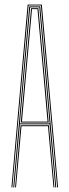

<svg xmlns="http://www.w3.org/2000/svg" viewBox="-20 -820 304 840"><path d="M30 0 101 -800H163L234 0H230L159 -796H105L34 0ZM38 0 108 -792H156L226 0H222L197 -276H67L42 0ZM67 -280H197L178.8 -486.2L152 -788H112L85.2 -486.2ZM71 -284 89.2 -486.2 116 -784H148L174.8 -486.2L193 -284ZM76 -288H188L170.5 -486.2L144 -780H120L93.5 -486.2ZM46 0 70 -272H194L218 0H214L190 -268H74L50 0Z"/></svg>

Font: Big Shoulders Inline Display Thin
Style: Regular
Weight: 100
Designer: Patric King
Foundry: XO Type Co
Version: Version 1.000